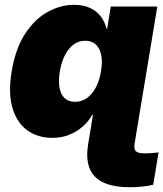

<svg xmlns="http://www.w3.org/2000/svg" viewBox="-20 -570 684 804"><path d="M522.5 213.9Q419.4 213.9 376.7 168.9Q334 124 349.1 33.7L372.6 -107.4H566.4L543.5 32.7Q540 54.7 549.3 63.5Q558.6 72.3 586.4 72.3Q601.6 72.3 615.5 71Q629.4 69.8 644 68.4L621.6 203.6Q600.1 209 575 211.4Q549.8 213.9 522.5 213.9ZM198.7 7.3Q139.6 7.3 95.7 -23.4Q51.8 -54.2 32.7 -116.2Q13.7 -178.2 28.8 -271Q44.9 -367.7 85.7 -429.4Q126.5 -491.2 180.4 -520.5Q234.4 -549.8 289.6 -549.8Q329.6 -549.8 357.4 -536.6Q385.3 -523.4 402.3 -500.7Q419.4 -478 425.8 -450.2H428.7L443.8 -542.5H638.7L548.8 0H355L369.1 -88.4H365.7Q350.1 -60.5 325.2 -39.1Q300.3 -17.6 268.6 -5.1Q236.8 7.3 198.7 7.3ZM294.4 -143.6Q321.8 -143.6 343.8 -159.2Q365.7 -174.8 381.1 -203.4Q396.5 -231.9 402.8 -271Q409.7 -311 403.8 -339.6Q397.9 -368.2 380.9 -383.8Q363.8 -399.4 336.4 -399.4Q309.6 -399.4 288.3 -383.8Q267.1 -368.2 252.2 -339.6Q237.3 -311 230.5 -271Q224.1 -231.4 229.2 -202.6Q234.4 -173.8 251 -158.7Q267.6 -143.6 294.4 -143.6Z"/></svg>

Font: Inter 16pt Black
Style: Italic
Weight: 900
Italic angle: -9.3988°
Version: Version 4.001;git-66647c0bb